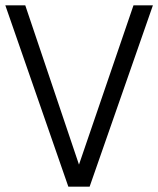

<svg xmlns="http://www.w3.org/2000/svg" viewBox="-20 -702 595 722"><path d="M482 -682H555L317 0H237L0 -682H75L277 -83Z"/></svg>

Font: Didact Gothic
Style: Regular
Weight: 400
Designer: Daniel Johnson
Foundry: Daniel Johnson
Version: Version 2.101;PS 002.101;hotconv 1.0.88;makeotf.lib2.5.64775